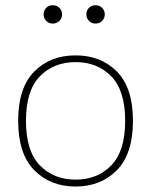

<svg xmlns="http://www.w3.org/2000/svg" viewBox="-20 -696 568 722"><path d="M264.2 -462.4Q346.7 -462.4 398.7 -408.7Q450.7 -355 450.7 -241.7Q450.7 -128.4 398.7 -74.5Q346.7 -20.5 264.2 -20.5Q181.6 -20.5 129.6 -74.5Q77.6 -128.4 77.6 -241.7Q77.6 -355 129.6 -408.7Q181.6 -462.4 264.2 -462.4ZM264.2 -487.8Q168.9 -487.8 108.6 -426.8Q48.3 -365.7 48.3 -241.7Q48.3 -117.7 108.6 -56.2Q168.9 5.4 264.2 5.4Q359.4 5.4 419.7 -56.2Q480 -117.7 480 -241.7Q480 -365.7 419.7 -426.8Q359.4 -487.8 264.2 -487.8ZM144 -642.1Q144 -627.9 153.6 -617.7Q163.1 -607.4 178.2 -607.4Q193.8 -607.4 203.6 -617.7Q213.4 -627.9 213.4 -642.1Q213.4 -656.2 203.6 -666.3Q193.8 -676.3 178.2 -676.3Q163.1 -676.3 153.6 -666.3Q144 -656.2 144 -642.1ZM304.7 -642.1Q304.7 -627.9 314.2 -617.7Q323.7 -607.4 338.9 -607.4Q354.5 -607.4 364.3 -617.7Q374 -627.9 374 -642.1Q374 -656.2 364.3 -666.3Q354.5 -676.3 338.9 -676.3Q323.7 -676.3 314.2 -666.3Q304.7 -656.2 304.7 -642.1Z"/></svg>

Font: Estedad-FD VF
Style: Regular
Weight: 100
Designer: Amin Abedi
Version: Version 7.3